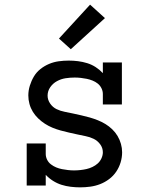

<svg xmlns="http://www.w3.org/2000/svg" viewBox="-20 -799 640 827"><path d="M325 8Q305 8 284.5 5.5Q264 3 245 -3Q226 -9 208.5 -20Q191 -31 177 -46V0H95V-181H177V-136Q177 -123 183 -111Q189 -99 199.5 -91Q210 -83 222 -78Q234 -73 247 -70.5Q260 -68 273 -66.5Q286 -65 299 -65Q312 -65 326 -66.5Q340 -68 353 -71Q366 -74 378.5 -80Q391 -86 401 -95Q411 -104 417 -117Q423 -130 423 -143Q423 -162 411.5 -177.5Q400 -193 383.5 -201Q367 -209 349 -212.5Q331 -216 313 -220Q295 -224 277 -228Q259 -232 241 -237Q223 -242 206 -249Q189 -256 173.5 -266Q158 -276 144.5 -289Q131 -302 121.5 -317.5Q112 -333 107 -351Q102 -369 102 -388Q102 -409 108.5 -430Q115 -451 126 -469.5Q137 -488 154 -501.5Q171 -515 191 -523.5Q211 -532 232.5 -535Q254 -538 276 -538Q296 -538 316 -535.5Q336 -533 355.5 -527Q375 -521 392 -510Q409 -499 423 -484V-530H505V-349H423V-394Q423 -407 417 -419Q411 -431 401 -439Q391 -447 378.5 -452Q366 -457 353.5 -459.5Q341 -462 328 -463.5Q315 -465 302 -465Q282 -465 262.5 -462Q243 -459 225.5 -449.5Q208 -440 196.5 -423.5Q185 -407 185 -387Q185 -369 196 -353Q207 -337 223.5 -329Q240 -321 258.5 -317.5Q277 -314 295 -310Q313 -306 331 -302Q349 -298 366.5 -293Q384 -288 401.5 -281Q419 -274 434.5 -264.5Q450 -255 463.5 -242Q477 -229 486.5 -213Q496 -197 501 -179Q506 -161 506 -143Q506 -121 499.5 -99.5Q493 -78 480.5 -59.5Q468 -41 450 -27.5Q432 -14 411.5 -6Q391 2 369 5Q347 8 325 8ZM285 -587 234 -633 368 -779 432 -721Z"/></svg>

Font: Iosevka Curly Slab Extended
Style: Regular
Weight: 400
Width: 7
Monospace: yes
Designer: Belleve Invis
Foundry: Belleve Invis
Version: Version 11.1.0; ttfautohint (v1.8.3)